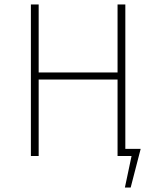

<svg xmlns="http://www.w3.org/2000/svg" viewBox="-20 -702 704 864"><path d="M613 -32 568 142H542L572 0H509V-344H154V0H119V-682H154V-376H509V-682H544V-32Z"/></svg>

Font: FiraGO UltraLight
Style: Regular
Weight: 200
Designer: bBox Type
Foundry: bBox Type GmbH
Version: Version 1.001